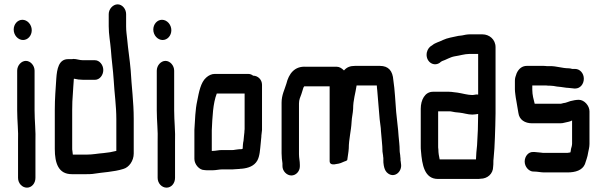

<svg xmlns="http://www.w3.org/2000/svg" viewBox="-20 -773 2776 883"><path d="M59 -448V-265C59 -217 65 -170 63 -123V45C63 70 82 90 104 90C126 90 143 70 143 45V-121C145 -168 139 -217 139 -265V-448C139 -472 120 -493 99 -493C78 -493 59 -472 59 -448ZM43 -637C43 -611 63 -589 86 -589C108 -589 126 -609 126 -634C126 -660 106 -682 83 -682C61 -682 43 -662 43 -637Z M417 -496H362C345 -496 333 -502 317 -502C314 -501 311 -501 307 -501H293C250 -501 242 -455 239 -413C236 -364 232 -322 232 -268V-88C232 -22 249 28 310 28H378C386 28 396 28 405 27C453 19 503 18 547 4C573 -3 595 -33 595 -67V-226C595 -305 585 -375 581 -450C577 -498 569 -546 565 -592C563 -613 560 -629 560 -651V-708C560 -732 542 -753 521 -753C500 -753 480 -732 480 -708V-652C480 -614 487 -581 490 -544C493 -498 500 -452 503 -403C506 -346 515 -287 515 -225V-79C495 -74 478 -71 456 -69C429 -67 407 -62 379 -62H315C315 -68 313 -72 313 -79C312 -83 312 -86 312 -91V-267C312 -296 313 -317 315 -341L317 -373C318 -383 318 -393 319 -401C319 -404 319 -407 320 -411H321C332 -408 348 -406 362 -406H417C438 -406 455 -427 455 -451C455 -475 437 -496 417 -496Z M701 -448V-265C701 -217 707 -170 705 -123V45C705 70 724 90 746 90C768 90 785 70 785 45V-121C787 -168 781 -217 781 -265V-448C781 -472 762 -493 741 -493C720 -493 701 -472 701 -448ZM685 -637C685 -611 705 -589 728 -589C750 -589 768 -609 768 -634C768 -660 748 -682 725 -682C703 -682 685 -662 685 -637Z M959 -79H954V-174C957 -235 959 -297 977 -343H1105V-179C1104 -172 1104 -168 1104 -165C1103 -160 1103 -154 1102 -147L1100 -126C1097 -113 1097 -104 1096 -89C1094 -88 1092 -87 1090 -87C1086 -87 1080 -87 1074 -86L1059 -84C1056 -83 1053 -83 1050 -83H1000C986 -83 971 -79 959 -79ZM919 9C923 10 931 10 939 10H959C972 10 989 6 1002 6H1050C1058 6 1071 4 1081 4C1085 3 1089 3 1092 3C1123 0 1149 -10 1163 -34C1175 -55 1176 -86 1179 -114L1181 -135C1182 -142 1182 -146 1182 -149C1183 -156 1184 -164 1185 -175V-383C1185 -407 1166 -425 1144 -425C1138 -430 1130 -433 1122 -433H967C954 -433 940 -427 928 -416C903 -394 895 -350 887 -309C878 -269 877 -222 874 -176V-42C874 -17 897 9 919 9Z M1279 -22V-9C1279 14 1299 34 1320 34C1341 34 1359 15 1359 -8V-15C1359 -33 1355 -46 1355 -64V-297C1355 -315 1361 -326 1366 -340L1372 -359C1373 -364 1375 -368 1376 -371C1376 -372 1377 -373 1378 -374C1378 -375 1378 -375 1379 -376H1496V-32C1496 -20 1505 -16 1517 -17C1532 -19 1544 -21 1556 -27C1566 -32 1573 -32 1577 -37C1579 -55 1583 -72 1584 -91C1584 -133 1595 -171 1597 -213C1598 -234 1603 -252 1604 -272C1604 -314 1615 -344 1620 -380H1713C1713 -372 1714 -368 1715 -357C1719 -315 1722 -267 1726 -225C1727 -210 1732 -187 1732 -170C1734 -138 1739 -107 1739 -76C1740 -68 1741 -63 1742 -56C1742 -53 1742 -50 1743 -47V-37C1743 -30 1743 -21 1745 -12L1747 -3C1750 8 1755 18 1765 25C1796 47 1831 15 1824 -21L1823 -30C1822 -33 1822 -36 1822 -38C1822 -43 1822 -47 1821 -52C1821 -62 1818 -71 1818 -81C1818 -105 1815 -124 1813 -148L1811 -174C1809 -201 1804 -231 1802 -258C1798 -306 1796 -359 1789 -404C1786 -447 1767 -470 1727 -470H1613C1590 -470 1575 -464 1562 -449C1551 -460 1540 -466 1529 -466H1388C1334 -470 1308 -433 1297 -388C1289 -361 1275 -336 1275 -301V-68C1275 -51 1277 -35 1279 -22Z M2152 -336C2130 -336 2105 -344 2084 -347L2067 -349C2060 -350 2053 -351 2045 -351H1971C1934 -351 1915 -313 1915 -273V-101C1915 -94 1915 -86 1916 -79C1921 -15 1932 50 1994 50H2173C2179 50 2186 50 2190 49C2221 49 2248 27 2248 -7C2249 -14 2249 -21 2249 -27C2249 -32 2249 -37 2250 -44C2253 -78 2255 -102 2256 -139C2257 -175 2259 -216 2259 -252V-556C2259 -592 2230 -615 2199 -615H2139C2127 -615 2115 -612 2105 -610L2088 -608C2062 -602 2038 -599 2017 -589C2000 -580 1982 -577 1968 -565C1955 -558 1947 -548 1943 -532C1935 -492 1972 -464 2002 -484C2005 -487 2009 -490 2013 -492C2032 -498 2049 -510 2071 -514C2093 -517 2117 -525 2139 -525H2179V-338C2169 -340 2162 -336 2152 -336ZM1996 -86C1995 -91 1995 -96 1995 -101V-261H2046C2049 -261 2053 -261 2057 -260L2073 -257C2079 -256 2086 -256 2093 -255C2114 -253 2131 -246 2152 -246C2163 -246 2170 -248 2179 -249C2179 -202 2177 -148 2174 -105C2172 -88 2169 -55 2169 -40H2002C1999 -55 1996 -68 1996 -86Z M2642 -314C2628 -314 2616 -311 2603 -308C2595 -306 2581 -299 2572 -299L2560 -296H2439C2434 -315 2428 -337 2428 -360V-380H2491C2497 -379 2503 -379 2509 -379C2520 -379 2531 -377 2541 -375L2560 -373C2571 -372 2582 -369 2592 -369C2601 -369 2613 -366 2621 -366H2626C2648 -366 2665 -386 2665 -411C2665 -436 2647 -456 2625 -456H2612C2605 -458 2599 -459 2594 -459C2567 -459 2539 -469 2511 -469H2494C2488 -470 2481 -470 2476 -470H2403C2382 -470 2366 -458 2356 -436C2351 -423 2348 -413 2348 -402V-362C2348 -355 2349 -347 2350 -339L2352 -324C2353 -318 2354 -312 2355 -307C2357 -291 2362 -270 2364 -254C2368 -222 2394 -206 2427 -206H2556C2564 -206 2570 -207 2577 -209C2588 -212 2601 -213 2611 -219V-113C2611 -104 2608 -95 2606 -88C2605 -83 2605 -76 2603 -72C2597 -71 2593 -70 2590 -70H2482C2478 -70 2473 -70 2469 -71C2460 -71 2447 -74 2438 -74H2432C2410 -75 2393 -54 2393 -30C2393 -6 2412 15 2432 16H2437C2451 16 2468 20 2483 20H2589C2627 20 2658 10 2670 -18C2675 -35 2682 -50 2685 -72C2687 -83 2691 -96 2691 -111V-261C2691 -287 2667 -314 2642 -314Z"/></svg>

Font: Electronic
Style: Circ
Weight: 900
Version: Version 1.011